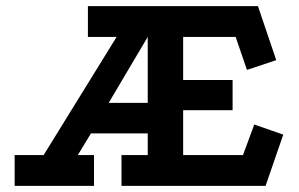

<svg xmlns="http://www.w3.org/2000/svg" viewBox="-20 -609 979 629"><path d="M28 0V-101H123L362 -488H268V-589H825L885 -412L789 -380L752 -488H580V-347H742V-248H580V-101H776L813 -201L908 -168L850 0H378V-101H464V-172H278L235 -101H288V0ZM336 -272H464V-488Z"/></svg>

Font: Podkova
Style: Bold
Weight: 700
Designer: Ilya Yudin
Foundry: Cyreal (www.cyreal.org)
Version: Version 2.102; ttfautohint (v1.8.1.43-b0c9)